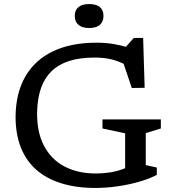

<svg xmlns="http://www.w3.org/2000/svg" viewBox="-20 -919 858 949"><path d="M700.5 -103 755 -91V-54.5Q716.5 -34.5 665.2 -20Q614 -5.5 558.8 2.2Q503.5 10 451.5 10Q357.5 10 283.8 -12.8Q210 -35.5 159.2 -80.2Q108.5 -125 82.5 -191.5Q56.5 -258 57 -345Q58.5 -460.5 105.8 -541.8Q153 -623 242 -665.5Q331 -708 457 -708Q506.5 -708 546.5 -700.5Q586.5 -693 627.5 -680.5L594 -678.5L641.5 -731.5H687.5L695 -485L631.5 -484L580.5 -635L613 -592.5Q570 -616 532.5 -625.2Q495 -634.5 447.5 -634.5Q374.5 -634.5 321.8 -617.5Q269 -600.5 234.5 -566.8Q200 -533 182.8 -483.8Q165.5 -434.5 163.5 -369.5Q161 -268.5 196.8 -199.8Q232.5 -131 298.8 -96.2Q365 -61.5 453.5 -61.5Q485.5 -61.5 519.2 -66.2Q553 -71 583.5 -81.8Q614 -92.5 636.5 -109L598.5 -23.5V-260L486.5 -284V-329H775V-284L700.5 -261ZM420.5 -780.5Q386 -780.5 367.8 -796.2Q349.5 -812 349.5 -840.5Q349.5 -869 367.8 -884Q386 -899 420.5 -899Q455.5 -899 473.5 -884Q491.5 -869 491.5 -840.5Q491.5 -812 473.5 -796.2Q455.5 -780.5 420.5 -780.5Z"/></svg>

Font: Newsreader 9pt
Style: Regular
Weight: 400
Designer: Hugues Gentile
Foundry: Production Type
Version: Version 1.003